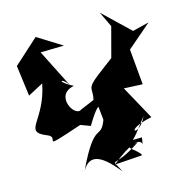

<svg xmlns="http://www.w3.org/2000/svg" viewBox="-86 -632 877 946"><g transform="rotate(-10 352.0 -159.5)"><path d="M303 -100C267 -66 182 -192 288 -221C189 -261 245 -276 279 -212L155 -412L274 -425L144 -491L28 -366L62 -212L136 -260C117 -74 -2 -40 116 -4C185 15 53 75 285 -26L336 -12C336 -12 370 -86 389 -99L402 -31C373 70 356 -40 267 201C298 134 349 128 450 235C401 148 403 225 548 108C454 122 540 137 560 174L420 196C615 5 562 196 574 87C351 116 476 25 343 89C326 144 340 50 451 126C532 116 541 73 600 -15C563 91 479 43 637 -3L528 -166L623 -170L591 -349L704 -465L622 -437L476 -554L520 -479L493 -324L419 -257C346 -191 380 -196 371 -136Z"/></g></svg>

Font: Asimov Silicon
Style: Regular
Weight: 400
Designer: Google
Version: Version 2.000980; 2014